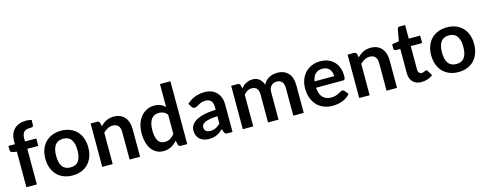

<svg xmlns="http://www.w3.org/2000/svg" viewBox="-28 -1464 5539 2193"><g transform="rotate(-15 2741.0 -367.5)"><path d="M88 0V-420L43.5 -427Q29 -429.5 20.2 -437Q11.5 -444.5 11.5 -458V-508.5H88V-546.5Q88 -590.5 101.2 -625.5Q114.5 -660.5 139.2 -685Q164 -709.5 199.5 -722.5Q235 -735.5 279.5 -735.5Q315 -735.5 345.5 -726L343 -664Q342 -649.5 329.5 -646Q317 -642.5 300.5 -642.5Q278.5 -642.5 261.2 -637.8Q244 -633 232 -621.2Q220 -609.5 213.8 -590.2Q207.5 -571 207.5 -542.5V-508.5H341V-420.5H211.5V0Z M635.5 -521Q693 -521 739.8 -502.5Q786.5 -484 819.5 -450Q852.5 -416 870.5 -367Q888.5 -318 888.5 -257.5Q888.5 -196.5 870.5 -147.5Q852.5 -98.5 819.5 -64Q786.5 -29.5 739.8 -11Q693 7.5 635.5 7.5Q578 7.5 531 -11Q484 -29.5 450.8 -64Q417.5 -98.5 399.2 -147.5Q381 -196.5 381 -257.5Q381 -318 399.2 -367Q417.5 -416 450.8 -450Q484 -484 531 -502.5Q578 -521 635.5 -521ZM635.5 -87.5Q699.5 -87.5 730.2 -130.5Q761 -173.5 761 -256.5Q761 -339.5 730.2 -383Q699.5 -426.5 635.5 -426.5Q570.5 -426.5 539.5 -382.8Q508.5 -339 508.5 -256.5Q508.5 -174 539.5 -130.8Q570.5 -87.5 635.5 -87.5Z M985 0V-513H1060.5Q1084.5 -513 1092 -490.5L1100.5 -450Q1116 -466 1133.2 -479Q1150.5 -492 1169.8 -501.5Q1189 -511 1211 -516Q1233 -521 1259 -521Q1301 -521 1333.5 -506.8Q1366 -492.5 1387.8 -466.8Q1409.5 -441 1420.8 -405.2Q1432 -369.5 1432 -326.5V0H1308.5V-326.5Q1308.5 -373.5 1286.8 -399.2Q1265 -425 1221.5 -425Q1189.5 -425 1161.5 -410.5Q1133.5 -396 1108.5 -371V0Z M1914.5 0Q1890.5 0 1883 -22.5L1873 -72Q1857 -54 1839.5 -39.5Q1822 -25 1801.8 -14.5Q1781.5 -4 1758.2 1.8Q1735 7.5 1708 7.5Q1666 7.5 1631 -10Q1596 -27.5 1570.8 -60.8Q1545.5 -94 1531.8 -143Q1518 -192 1518 -255Q1518 -312 1533.5 -361Q1549 -410 1578 -446Q1607 -482 1647.5 -502.2Q1688 -522.5 1738.5 -522.5Q1781.5 -522.5 1812 -508.8Q1842.5 -495 1866.5 -472V-743H1990V0ZM1750 -90.5Q1788.5 -90.5 1815.5 -106.5Q1842.5 -122.5 1866.5 -152V-382Q1845.5 -407.5 1820.8 -418Q1796 -428.5 1767.5 -428.5Q1739.5 -428.5 1716.8 -418Q1694 -407.5 1678.2 -386.2Q1662.5 -365 1654 -332.2Q1645.5 -299.5 1645.5 -255Q1645.5 -210 1652.8 -178.8Q1660 -147.5 1673.5 -127.8Q1687 -108 1706.5 -99.2Q1726 -90.5 1750 -90.5Z M2525.5 0H2470Q2452.5 0 2442.5 -5.2Q2432.5 -10.5 2427.5 -26.5L2416.5 -63Q2397 -45.5 2378.2 -32.2Q2359.5 -19 2339.5 -10Q2319.5 -1 2297 3.5Q2274.5 8 2247 8Q2214.5 8 2187 -0.8Q2159.5 -9.5 2139.8 -27Q2120 -44.5 2109 -70.5Q2098 -96.5 2098 -131Q2098 -160 2113.2 -188.2Q2128.5 -216.5 2164 -239.2Q2199.5 -262 2258.5 -277Q2317.5 -292 2405 -294V-324Q2405 -375.5 2383.2 -400.2Q2361.5 -425 2320 -425Q2290 -425 2270 -418Q2250 -411 2235.2 -402.2Q2220.5 -393.5 2208 -386.5Q2195.5 -379.5 2180.5 -379.5Q2168 -379.5 2159 -386Q2150 -392.5 2144.5 -402L2122 -441.5Q2210.5 -522.5 2335.5 -522.5Q2380.5 -522.5 2415.8 -507.8Q2451 -493 2475.5 -466.8Q2500 -440.5 2512.8 -404Q2525.5 -367.5 2525.5 -324ZM2285.5 -77Q2304.5 -77 2320.5 -80.5Q2336.5 -84 2350.8 -91Q2365 -98 2378.2 -108.2Q2391.5 -118.5 2405 -132.5V-219Q2351 -216.5 2314.8 -209.8Q2278.5 -203 2256.5 -192.5Q2234.5 -182 2225.2 -168Q2216 -154 2216 -137.5Q2216 -105 2235.2 -91Q2254.5 -77 2285.5 -77Z M2647 0V-513H2722.5Q2746.5 -513 2754 -490.5L2762 -452.5Q2775.5 -467.5 2790.2 -480Q2805 -492.5 2821.8 -501.5Q2838.5 -510.5 2857.8 -515.8Q2877 -521 2900 -521Q2948.5 -521 2979.8 -494.8Q3011 -468.5 3026.5 -425Q3038.5 -450.5 3056.5 -468.8Q3074.5 -487 3096 -498.5Q3117.5 -510 3141.8 -515.5Q3166 -521 3190.5 -521Q3233 -521 3266 -508Q3299 -495 3321.5 -470Q3344 -445 3355.8 -409Q3367.5 -373 3367.5 -326.5V0H3244V-326.5Q3244 -375.5 3222.5 -400.2Q3201 -425 3159.5 -425Q3140.5 -425 3124.2 -418.5Q3108 -412 3095.8 -399.8Q3083.5 -387.5 3076.5 -369Q3069.5 -350.5 3069.5 -326.5V0H2945.5V-326.5Q2945.5 -378 2924.8 -401.5Q2904 -425 2863.5 -425Q2837 -425 2813.8 -411.8Q2790.5 -398.5 2770.5 -375.5V0Z M3701 -521Q3749.5 -521 3790.2 -505.5Q3831 -490 3860.5 -460.2Q3890 -430.5 3906.5 -387.2Q3923 -344 3923 -288.5Q3923 -274.5 3921.8 -265.2Q3920.5 -256 3917.2 -250.8Q3914 -245.5 3908.5 -243.2Q3903 -241 3894.5 -241H3577.5Q3583 -162 3620 -125Q3657 -88 3718 -88Q3748 -88 3769.8 -95Q3791.5 -102 3807.8 -110.5Q3824 -119 3836.2 -126Q3848.5 -133 3860 -133Q3867.5 -133 3873 -130Q3878.5 -127 3882.5 -121.5L3918.5 -76.5Q3898 -52.5 3872.5 -36.2Q3847 -20 3819.2 -10.2Q3791.5 -0.5 3762.8 3.5Q3734 7.5 3707 7.5Q3653.5 7.5 3607.5 -10.2Q3561.5 -28 3527.5 -62.8Q3493.5 -97.5 3474 -148.8Q3454.5 -200 3454.5 -267.5Q3454.5 -320 3471.5 -366.2Q3488.5 -412.5 3520.2 -446.8Q3552 -481 3597.8 -501Q3643.5 -521 3701 -521ZM3703.5 -432.5Q3649.5 -432.5 3619 -402Q3588.5 -371.5 3580 -315.5H3812Q3812 -339.5 3805.5 -360.8Q3799 -382 3785.5 -398Q3772 -414 3751.5 -423.2Q3731 -432.5 3703.5 -432.5Z M4023.5 0V-513H4099Q4123 -513 4130.5 -490.5L4139 -450Q4154.5 -466 4171.8 -479Q4189 -492 4208.2 -501.5Q4227.5 -511 4249.5 -516Q4271.5 -521 4297.5 -521Q4339.5 -521 4372 -506.8Q4404.5 -492.5 4426.2 -466.8Q4448 -441 4459.2 -405.2Q4470.5 -369.5 4470.5 -326.5V0H4347V-326.5Q4347 -373.5 4325.2 -399.2Q4303.5 -425 4260 -425Q4228 -425 4200 -410.5Q4172 -396 4147 -371V0Z M4760.5 8Q4694 8 4658 -29.8Q4622 -67.5 4622 -134V-420.5H4570Q4560 -420.5 4552.8 -427Q4545.5 -433.5 4545.5 -446.5V-495.5L4628 -509L4654 -649Q4656 -659 4663.2 -664.5Q4670.5 -670 4681.5 -670H4745.5V-508.5H4880.5V-420.5H4745.5V-142.5Q4745.5 -118.5 4757.5 -105Q4769.5 -91.5 4789.5 -91.5Q4801 -91.5 4808.8 -94.2Q4816.5 -97 4822.2 -100Q4828 -103 4832.5 -105.8Q4837 -108.5 4841.5 -108.5Q4847 -108.5 4850.5 -105.8Q4854 -103 4858 -97.5L4895 -37.5Q4868 -15 4833 -3.5Q4798 8 4760.5 8Z M5198 -521Q5255.5 -521 5302.2 -502.5Q5349 -484 5382 -450Q5415 -416 5433 -367Q5451 -318 5451 -257.5Q5451 -196.5 5433 -147.5Q5415 -98.5 5382 -64Q5349 -29.5 5302.2 -11Q5255.5 7.5 5198 7.5Q5140.5 7.5 5093.5 -11Q5046.5 -29.5 5013.2 -64Q4980 -98.5 4961.8 -147.5Q4943.5 -196.5 4943.5 -257.5Q4943.5 -318 4961.8 -367Q4980 -416 5013.2 -450Q5046.5 -484 5093.5 -502.5Q5140.5 -521 5198 -521ZM5198 -87.5Q5262 -87.5 5292.8 -130.5Q5323.5 -173.5 5323.5 -256.5Q5323.5 -339.5 5292.8 -383Q5262 -426.5 5198 -426.5Q5133 -426.5 5102 -382.8Q5071 -339 5071 -256.5Q5071 -174 5102 -130.8Q5133 -87.5 5198 -87.5Z"/></g></svg>

Font: LatoHex
Style: Bold
Weight: 700
Designer: Lukasz Dziedzic
Foundry: tyPoland Lukasz Dziedzic
Version: Version 1.104; Western+Polish opensource